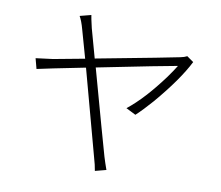

<svg xmlns="http://www.w3.org/2000/svg" viewBox="-86 -884 1172 1020"><g transform="rotate(10 500.0 -374.0)"><path d="M866.2 -653.3 902.3 -627.9Q850.6 -525.4 732.4 -386.7Q685.5 -333 648.4 -298.8L595.7 -325.2Q684.6 -395.5 782.2 -528.3Q809.6 -566.4 826.2 -593.8Q761.7 -583 397.5 -509.8Q500 -138.7 525.4 -50.8Q535.2 -18.6 547.9 16.6L488.3 32.2Q483.4 1 471.7 -38.1Q468.8 -48.8 346.7 -500Q134.8 -458 88.9 -447.3L74.2 -502.9Q139.6 -510.7 166 -514.6L334 -545.9Q295.9 -681.6 291 -698.2Q279.3 -741.2 265.6 -764.6L326.2 -780.3Q327.1 -769.5 340.8 -710.9L383.8 -555.7Q793 -632.8 831.1 -641.6Q851.6 -645.5 866.2 -653.3Z"/></g></svg>

Font: Taipei Sans TC Beta Light
Style: Regular
Weight: 300
Designer: JT Foundry
Foundry: JT Foundry
Version: Version 1.000